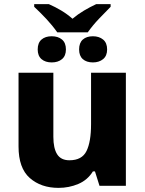

<svg xmlns="http://www.w3.org/2000/svg" viewBox="-20 -902 703 932"><path d="M258 -745Q234 -779 205 -810Q176 -841 146 -869V-882H217Q249 -868 278 -850.5Q307 -833 332 -811Q358 -833 387.5 -850.5Q417 -868 447 -882H517V-869Q491 -843 460.5 -811Q430 -779 406 -745ZM231 -599Q200 -599 181.5 -615Q163 -631 163 -662Q163 -694 181.5 -710Q200 -726 231 -726Q262 -726 281 -710Q300 -694 300 -662Q300 -631 281 -615Q262 -599 231 -599ZM431 -599Q400 -599 382 -615Q364 -631 364 -662Q364 -694 382 -710Q400 -726 431 -726Q461 -726 480.5 -710Q500 -694 500 -662Q500 -631 480.5 -615Q461 -599 431 -599ZM591 -549V0H463L441 -70H431Q405 -28 360 -9Q315 10 264 10Q179 10 124.5 -38Q70 -86 70 -191V-549H239V-238Q239 -182 257.5 -153Q276 -124 317 -124Q378 -124 400 -169Q422 -214 422 -299V-549Z"/></svg>

Font: Noto Sans ExtraBold
Style: Regular
Weight: 800
Designer: Monotype Design Team
Foundry: Monotype Imaging Inc.
Version: Version 2.007